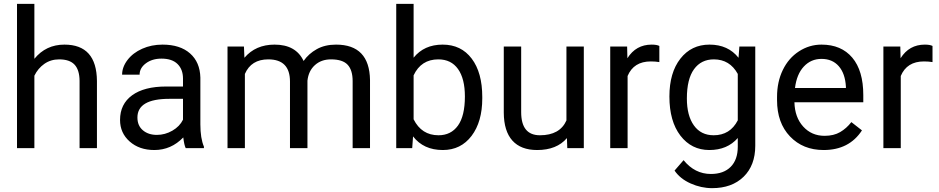

<svg xmlns="http://www.w3.org/2000/svg" viewBox="-20 -770 4882 998"><path d="M158.7 -464.4Q218.8 -538.1 314.9 -538.1Q482.4 -538.1 483.9 -349.1V0H393.6V-349.6Q393.1 -406.7 367.4 -434.1Q341.8 -461.4 287.6 -461.4Q243.7 -461.4 210.4 -438Q177.2 -414.6 158.7 -376.5V0H68.4V-750H158.7Z M945.3 0Q937.5 -15.6 932.6 -55.7Q869.6 9.8 782.2 9.8Q704.1 9.8 654.1 -34.4Q604 -78.6 604 -146.5Q604 -229 666.7 -274.7Q729.5 -320.3 843.3 -320.3H931.2V-361.8Q931.2 -409.2 902.8 -437.3Q874.5 -465.3 819.3 -465.3Q771 -465.3 738.3 -440.9Q705.6 -416.5 705.6 -381.8H614.7Q614.7 -421.4 642.8 -458.3Q670.9 -495.1 719 -516.6Q767.1 -538.1 824.7 -538.1Q916 -538.1 967.8 -492.4Q1019.5 -446.8 1021.5 -366.7V-123.5Q1021.5 -50.8 1040 -7.8V0ZM795.4 -68.8Q837.9 -68.8 876 -90.8Q914.1 -112.8 931.2 -147.9V-256.3H860.4Q694.3 -256.3 694.3 -159.2Q694.3 -116.7 722.7 -92.8Q751 -68.8 795.4 -68.8Z M1248 -528.3 1250.5 -469.7Q1308.6 -538.1 1407.2 -538.1Q1518.1 -538.1 1558.1 -453.1Q1584.5 -491.2 1626.7 -514.6Q1668.9 -538.1 1726.6 -538.1Q1900.4 -538.1 1903.3 -354V0H1813V-348.6Q1813 -405.3 1787.1 -433.3Q1761.2 -461.4 1700.2 -461.4Q1649.9 -461.4 1616.7 -431.4Q1583.5 -401.4 1578.1 -350.6V0H1487.3V-346.2Q1487.3 -461.4 1374.5 -461.4Q1285.6 -461.4 1252.9 -385.7V0H1162.6V-528.3Z M2486.8 -258.3Q2486.8 -137.2 2431.2 -63.7Q2375.5 9.8 2281.7 9.8Q2181.6 9.8 2127 -61L2122.6 0H2039.6V-750H2129.9V-470.2Q2184.6 -538.1 2280.8 -538.1Q2377 -538.1 2431.9 -465.3Q2486.8 -392.6 2486.8 -266.1ZM2396.5 -268.6Q2396.5 -360.8 2360.8 -411.1Q2325.2 -461.4 2258.3 -461.4Q2168.9 -461.4 2129.9 -378.4V-149.9Q2171.4 -66.9 2259.3 -66.9Q2324.2 -66.9 2360.4 -117.2Q2396.5 -167.5 2396.5 -268.6Z M2926.8 -52.2Q2874 9.8 2772 9.8Q2687.5 9.8 2643.3 -39.3Q2599.1 -88.4 2598.6 -184.6V-528.3H2689V-187Q2689 -66.9 2786.6 -66.9Q2890.1 -66.9 2924.3 -144V-528.3H3014.6V0H2928.7Z M3407.2 -447.3Q3386.7 -450.7 3362.8 -450.7Q3273.9 -450.7 3242.2 -375V0H3151.9V-528.3H3239.7L3241.2 -467.3Q3285.6 -538.1 3367.2 -538.1Q3393.6 -538.1 3407.2 -531.2Z M3459.5 -268.6Q3459.5 -392.1 3516.6 -465.1Q3573.7 -538.1 3668 -538.1Q3764.6 -538.1 3818.8 -469.7L3823.2 -528.3H3905.8V-12.7Q3905.8 89.8 3845 148.9Q3784.2 208 3681.6 208Q3624.5 208 3569.8 183.6Q3515.1 159.2 3486.3 116.7L3533.2 62.5Q3591.3 134.3 3675.3 134.3Q3741.2 134.3 3778.1 97.2Q3814.9 60.1 3814.9 -7.3V-52.7Q3760.7 9.8 3667 9.8Q3574.2 9.8 3516.8 -64.9Q3459.5 -139.6 3459.5 -268.6ZM3550.3 -258.3Q3550.3 -168.9 3586.9 -117.9Q3623.5 -66.9 3689.5 -66.9Q3774.9 -66.9 3814.9 -144.5V-385.7Q3773.4 -461.4 3690.4 -461.4Q3624.5 -461.4 3587.4 -410.2Q3550.3 -358.9 3550.3 -258.3Z M4261.2 9.8Q4153.8 9.8 4086.4 -60.8Q4019 -131.3 4019 -249.5V-266.1Q4019 -344.7 4049.1 -406.5Q4079.1 -468.3 4133.1 -503.2Q4187 -538.1 4250 -538.1Q4353 -538.1 4410.2 -470.2Q4467.3 -402.3 4467.3 -275.9V-238.3H4109.4Q4111.3 -160.2 4155 -112.1Q4198.7 -64 4266.1 -64Q4314 -64 4347.2 -83.5Q4380.4 -103 4405.3 -135.3L4460.4 -92.3Q4394 9.8 4261.2 9.8ZM4250 -463.9Q4195.3 -463.9 4158.2 -424.1Q4121.1 -384.3 4112.3 -312.5H4377V-319.3Q4373 -388.2 4339.8 -426Q4306.6 -463.9 4250 -463.9Z M4827.1 -447.3Q4806.6 -450.7 4782.7 -450.7Q4693.8 -450.7 4662.1 -375V0H4571.8V-528.3H4659.7L4661.1 -467.3Q4705.6 -538.1 4787.1 -538.1Q4813.5 -538.1 4827.1 -531.2Z"/></svg>

Font: APIMedia Roboto
Style: Regular
Weight: 400
Designer: Google
Version: Version 2.137; 2017